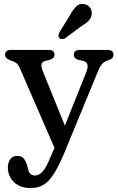

<svg xmlns="http://www.w3.org/2000/svg" viewBox="-20 -725 602 978"><path d="M239 70.5 257.5 28 81.5 -377Q72 -399 59.5 -406.2Q47 -413.5 27 -420Q6 -429 6 -446Q6 -470.5 35 -470.5H228.5Q257.5 -470.5 257.5 -446Q257.5 -427.5 232.5 -420L212.5 -415Q193.5 -410.5 191.2 -397Q189 -383.5 201 -355L310.5 -85L419.5 -357.5Q439 -406.5 403 -415L380 -420Q356 -426.5 356 -446Q356 -470.5 385 -470.5H529Q558 -470.5 558 -446Q558 -439 554.2 -432.2Q550.5 -425.5 538 -420.5Q515.5 -414 503.5 -402.8Q491.5 -391.5 480.5 -365.5L306 58Q278 124 253.2 162.2Q228.5 200.5 200.8 216.8Q173 233 137 233Q81.5 233 50.8 202.2Q20 171.5 20 128.5Q20 102 32.8 85.5Q45.5 69 67.5 69Q90 69 101.2 82.8Q112.5 96.5 118.5 119L123 135.5Q126 153 135.5 161Q145 169 157.5 169Q179.5 169 198.2 147.5Q217 126 239 70.5ZM336 -647Q351.5 -675.5 367.8 -692Q384 -708.5 409 -704Q429.5 -700 439.8 -684.2Q450 -668.5 447 -650.5Q444 -632.5 431 -619Q418 -605.5 395 -592L311 -529.5Q304 -526 295.8 -526Q287.5 -526 282.5 -531Q276.5 -537 277.8 -544.8Q279 -552.5 283 -560.5Z"/></svg>

Font: Fraunces 9pt SuperSoft
Style: Regular
Weight: 400
Version: Version 1.000;[b76b70a41]